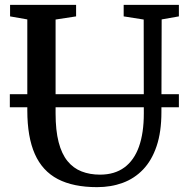

<svg xmlns="http://www.w3.org/2000/svg" viewBox="-20 -763 770 791"><path d="M380 8Q282 8 218.2 -25.2Q154.5 -58.5 123.5 -128.5Q92.5 -198.5 92.5 -308V-683L21.5 -695.5V-743H293.5V-695.5L209 -682.5V-296Q209 -226 221.5 -177.5Q234 -129 258 -99.5Q282 -70 316 -56.8Q350 -43.5 392 -43.5Q452 -43.5 492.2 -73Q532.5 -102.5 552.5 -158.8Q572.5 -215 572.5 -295.5L572 -682.5L489.5 -695.5V-743H717V-695.5L646 -683L645 -301Q645 -219.5 625.2 -161Q605.5 -102.5 569.8 -65Q534 -27.5 485.8 -9.8Q437.5 8 380 8ZM717 -375V-321H20.5V-375Z"/></svg>

Font: Merriweather 36pt Medium
Style: Regular
Weight: 500
Version: Version 2.100